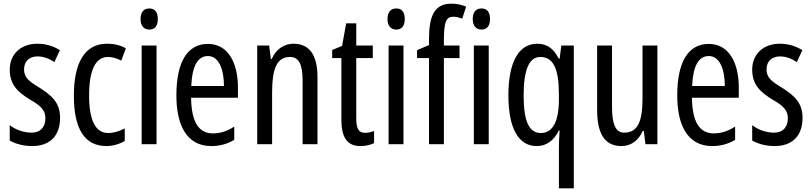

<svg xmlns="http://www.w3.org/2000/svg" viewBox="-20 -836 4420 1045"><path d="M307 -195C307 -277 262 -316 196 -358C133 -396 111 -416 111 -459C111 -501 139 -529 184 -529C217 -529 248 -517 276 -498L306 -563C269 -586 229 -598 183 -598C94 -598 33 -542 33 -457C33 -374 78 -334 145 -293C205 -259 227 -234 227 -192C227 -143 199 -114 152 -114C108 -114 62 -131 33 -155V-71C63 -54 105 -41 155 -41C251 -41 307 -96 307 -195Z M560 -41C590 -41 631 -51 659 -69V-137C628 -121 598 -112 569 -112C500 -112 465 -180 465 -317C465 -455 500 -526 568 -526C591 -526 615 -519 640 -506L665 -573C637 -589 604 -598 562 -598C440 -598 382 -492 382 -316C382 -133 441 -41 560 -41Z M793 -790C762 -790 745 -770 745 -732C745 -696 763 -675 793 -675C823 -675 839 -696 839 -732C839 -769 824 -790 793 -790ZM832 -588H751V-51H832Z M1112 -597C999 -597 940 -498 940 -316C940 -160 993 -41 1130 -41C1176 -41 1217 -52 1255 -75V-147C1215 -121 1178 -110 1139 -110C1060 -110 1022 -174 1020 -304H1275V-360C1275 -493 1222 -597 1112 -597ZM1112 -531C1172 -531 1199 -456 1199 -368H1021C1026 -479 1057 -531 1112 -531Z M1577 -598C1526 -598 1482 -568 1459 -515H1454L1445 -588H1380V-51H1461V-330C1461 -468 1489 -526 1559 -526C1607 -526 1627 -483 1627 -399V-51H1708V-415C1708 -539 1663 -598 1577 -598Z M1968 -113C1929 -113 1919 -140 1919 -194V-520H2009V-588H1919V-709H1864L1842 -586L1788 -564V-520H1838V-184C1838 -88 1870 -41 1941 -41C1971 -41 1995 -47 2016 -57V-123C2000 -117 1984 -113 1968 -113Z M2137 -790C2106 -790 2089 -770 2089 -732C2089 -696 2107 -675 2137 -675C2167 -675 2183 -696 2183 -732C2183 -769 2168 -790 2137 -790ZM2176 -588H2095V-51H2176Z M2481 -520V-588H2396V-625C2397 -716 2408 -745 2447 -745C2462 -745 2478 -741 2496 -735L2517 -800C2489 -811 2466 -816 2437 -816C2342 -816 2315 -746 2315 -622V-591L2250 -563V-520H2315V-51H2396V-520Z M2601 -790C2570 -790 2553 -770 2553 -732C2553 -696 2571 -675 2601 -675C2631 -675 2647 -696 2647 -732C2647 -769 2632 -790 2601 -790ZM2640 -588H2559V-51H2640Z M3022 -33V189H3103V-588H3035L3026 -517H3021C2992 -574 2955 -598 2904 -598C2806 -598 2747 -503 2747 -317C2747 -136 2803 -41 2901 -41C2953 -41 2993 -69 3022 -126H3026C3023 -86 3022 -55 3022 -33ZM2924 -112C2860 -112 2830 -174 2830 -316C2830 -453 2858 -526 2921 -526C2991 -526 3022 -463 3022 -321V-296C3022 -174 2988 -112 2924 -112Z M3558 -588H3477V-302C3477 -174 3451 -114 3377 -114C3332 -114 3311 -158 3311 -253V-588H3230V-238C3230 -118 3265 -41 3362 -41C3413 -41 3455 -70 3478 -123H3484L3493 -51H3558Z M3838 -597C3725 -597 3666 -498 3666 -316C3666 -160 3719 -41 3856 -41C3902 -41 3943 -52 3981 -75V-147C3941 -121 3904 -110 3865 -110C3786 -110 3748 -174 3746 -304H4001V-360C4001 -493 3948 -597 3838 -597ZM3838 -531C3898 -531 3925 -456 3925 -368H3747C3752 -479 3783 -531 3838 -531Z M4348 -195C4348 -277 4303 -316 4237 -358C4174 -396 4152 -416 4152 -459C4152 -501 4180 -529 4225 -529C4258 -529 4289 -517 4317 -498L4347 -563C4310 -586 4270 -598 4224 -598C4135 -598 4074 -542 4074 -457C4074 -374 4119 -334 4186 -293C4246 -259 4268 -234 4268 -192C4268 -143 4240 -114 4193 -114C4149 -114 4103 -131 4074 -155V-71C4104 -54 4146 -41 4196 -41C4292 -41 4348 -96 4348 -195Z"/></svg>

Font: Noto Sans Tamil UI ExtraCondensed
Style: Regular
Weight: 400
Width: 2
Designer: Jelle Bosma - Monotype Design Team
Foundry: Monotype Imaging Inc.
Version: Version 2.004